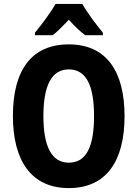

<svg xmlns="http://www.w3.org/2000/svg" viewBox="-20 -952 704 982"><path d="M401 -932H264C242 -892 191 -823 159 -785V-772H250C274 -791 301 -818 332 -851C362 -818 389 -791 416 -772H506V-785C469 -830 426 -887 401 -932ZM617 -358C617 -585 526 -725 332 -725C141 -725 46 -593 46 -359C46 -132 139 10 332 10C526 10 617 -131 617 -358ZM202 -358C202 -513 243 -597 332 -597C421 -597 461 -515 461 -358C461 -201 421 -120 332 -120C244 -120 202 -203 202 -358Z"/></svg>

Font: Noto Sans Bengali Condensed
Style: Bold
Weight: 700
Width: 3
Designer: Joana Ranito - Universal Thirst; Jelle Bosma - Monotype Design Team
Foundry: Universal Thirst ehf.
Version: Version 3.000